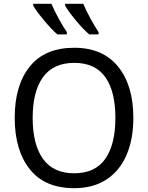

<svg xmlns="http://www.w3.org/2000/svg" viewBox="-20 -975 775 1005"><path d="M368 10Q215 10 136 -89Q57 -188 57 -359Q57 -529 136 -627Q215 -725 369 -725Q518 -725 598 -626.5Q678 -528 678 -358Q678 -247 642.5 -164Q607 -81 537.5 -35.5Q468 10 368 10ZM368 -68Q478 -68 531 -143.5Q584 -219 584 -358Q584 -497 531 -571.5Q478 -646 369 -646Q259 -646 205 -571Q151 -496 151 -358Q151 -219 205 -143.5Q259 -68 368 -68ZM330 -807V-795H280Q250 -821 210 -869Q170 -917 154 -945V-955H249Q265 -918 288 -876Q311 -834 330 -807ZM496 -807V-795H447Q416 -821 376 -869.5Q336 -918 321 -945V-955H416Q430 -921 453.5 -878Q477 -835 496 -807Z"/></svg>

Font: Noto Sans Display
Style: Regular
Weight: 400
Designer: Monotype Design team
Foundry: Monotype Imaging Inc.
Version: Version 1.000